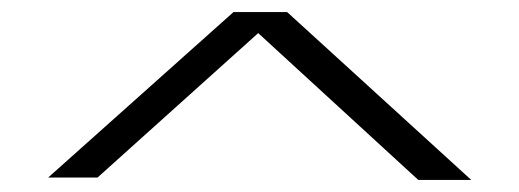

<svg xmlns="http://www.w3.org/2000/svg" viewBox="-20 -736 863 319"><path d="M675 -437 409 -681 142 -441H60L368 -716H457L763 -437Z"/></svg>

Font: Lora
Style: Regular
Weight: 400
Designer: Olga Karpushina, Alexei Vanyashin (Cyrillic)
Foundry: Cyreal
Version: Version 3.005; ttfautohint (v1.8.4.7-5d5b)